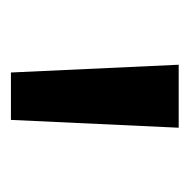

<svg xmlns="http://www.w3.org/2000/svg" viewBox="-18 -782 336 339"><g transform="rotate(90 149.5 -612.0)"><path d="M107.5 -463.8 93.8 -760H205L191.2 -463.8Z"/></g></svg>

Font: Now Alt Medium
Style: Regular
Weight: 500
Designer: Alfredo Marco Pradil
Foundry: Alfredo Marco Pradil
Version: Version 1.002;PS 001.002;hotconv 1.0.88;makeotf.lib2.5.64775